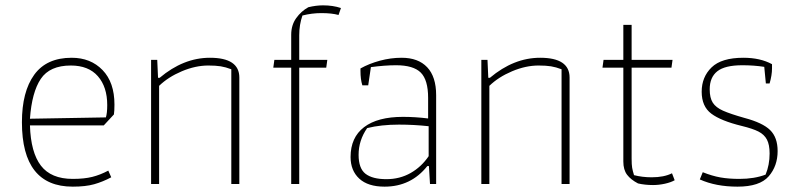

<svg xmlns="http://www.w3.org/2000/svg" viewBox="-20 -688 2985 718"><path d="M62 -231Q62 -345 108 -408.5Q154 -472 248 -472Q319 -472 363.5 -426Q408 -380 408 -297Q408 -273 406 -260L368 -219H92Q95 -118 133 -68.5Q171 -19 252 -19Q295 -19 325 -26.5Q355 -34 385 -50L396 -25Q364 -8 332 1Q300 10 252 10Q62 10 62 -231ZM376 -249Q381 -265 381 -295Q381 -363 346 -403Q311 -443 245 -443Q166 -443 132.5 -393Q99 -343 92 -244Z M545 -464H568L571 -397H577Q666 -472 765 -472Q875 -472 875 -398V0H845V-429Q824 -437 805.5 -440Q787 -443 759 -443Q711 -443 660 -421.5Q609 -400 575 -367V0H545Z M1069 -435H1002L1006 -464H1069V-558Q1069 -594 1087.5 -620Q1106 -646 1133 -661Q1162 -668 1188 -668Q1225 -668 1255 -658L1246 -632Q1221 -639 1182 -639Q1146 -639 1111 -630Q1099 -596 1099 -556V-464H1204L1200 -435H1099V0H1069Z M1291 -101Q1291 -174 1341.5 -212.5Q1392 -251 1487 -251Q1533 -251 1581 -245V-322Q1581 -389 1553.5 -416.5Q1526 -444 1461 -444Q1419 -444 1367 -437L1357 -369H1335Q1328 -391 1328 -423V-432Q1360 -450 1400.5 -461Q1441 -472 1482 -472Q1544 -472 1577.5 -436.5Q1611 -401 1611 -332V0H1588L1584 -67H1578Q1517 10 1418 10Q1356 10 1323.5 -20Q1291 -50 1291 -101ZM1583 -104V-216Q1528 -222 1472 -222Q1405 -222 1353 -209Q1321 -163 1321 -109Q1321 -58 1347 -38Q1373 -18 1425 -18Q1475 -18 1515.5 -41Q1556 -64 1583 -104Z M1780 -464H1803L1806 -397H1812Q1901 -472 2000 -472Q2110 -472 2110 -398V0H2080V-429Q2059 -437 2040.5 -440Q2022 -443 1994 -443Q1946 -443 1895 -421.5Q1844 -400 1810 -367V0H1780Z M2366 -2Q2339 -16 2325 -34.5Q2311 -53 2311 -84V-435H2233L2237 -464H2311V-595H2342V-464H2495L2491 -435H2342V-95Q2342 -72 2344 -60.5Q2346 -49 2351 -33Q2382 -25 2417 -25Q2463 -25 2493 -40L2503 -14Q2489 -6 2466.5 -1Q2444 4 2422 4Q2392 4 2366 -2Z M2597 -17 2608 -44Q2643 -30 2674 -24.5Q2705 -19 2745 -19Q2801 -19 2843 -35Q2858 -71 2858 -114Q2858 -147 2848 -166Q2838 -185 2816.5 -196Q2795 -207 2754 -217Q2676 -236 2640 -263Q2604 -290 2604 -345Q2604 -400 2641 -436Q2678 -472 2760 -472Q2823 -472 2867 -448V-432Q2867 -407 2858 -376H2844L2838 -438Q2799 -444 2756 -444Q2691 -444 2662.5 -421.5Q2634 -399 2634 -354Q2634 -322 2645.5 -304Q2657 -286 2684 -274Q2711 -262 2764 -247Q2832 -229 2860 -201.5Q2888 -174 2888 -123Q2888 -67 2854.5 -28.5Q2821 10 2738 10Q2657 10 2597 -17Z"/></svg>

Font: Athiti ExtraLight
Style: Regular
Weight: 275
Designer: CadsonDemak Team
Foundry: CadsonDemak
Version: Version 1.033